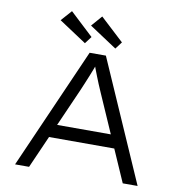

<svg xmlns="http://www.w3.org/2000/svg" viewBox="-96 -1005 1030 1094"><g transform="rotate(10 418.5 -458.0)"><path d="M64 0 372 -700H466L773 0H687L473 -488Q462 -512 453.5 -533.5Q445 -555 437 -574.5Q429 -594 421.5 -614.5Q414 -635 406 -658H428Q418 -631 410 -610Q402 -589 394 -569.5Q386 -550 377.5 -529.5Q369 -509 358 -483L145 0ZM193 -187 223 -263H609L631 -187ZM512 -749 353 -854 407 -916 543 -790ZM336 -749 177 -854 232 -916 367 -790Z"/></g></svg>

Font: Lexend Giga Light
Style: Regular
Weight: 300
Version: Version 1.007